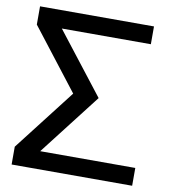

<svg xmlns="http://www.w3.org/2000/svg" viewBox="-82 -800 779 871"><g transform="rotate(10 307.5 -364.5)"><path d="M249 -365.2 32.2 -645V-729H557.1V-647H147L366.2 -365.2L147 -82H585V0H29.8V-82Z"/></g></svg>

Font: Miedinger*
Style: Book
Weight: 400
Version: Version 001.000